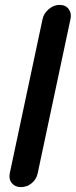

<svg xmlns="http://www.w3.org/2000/svg" viewBox="-20 -755 309 784"><path d="M154 -678Q159 -701 179.5 -718Q200 -735 223 -735Q248 -735 260.5 -718Q273 -701 268 -678L134 -48Q129 -23 109.5 -7Q90 9 65 9Q42 9 28.5 -7Q15 -23 20 -48Z"/></svg>

Font: VDS
Style: Bold Italic
Weight: 700
Designer: artmaker
Foundry: artmaker
Version: Version 1.000 2009 initial release